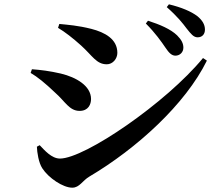

<svg xmlns="http://www.w3.org/2000/svg" viewBox="-20 -834 1040 890"><path d="M793 -576C814 -576 830 -592 830 -613C830 -632 822 -649 801 -670C771 -699 722 -720 666 -738L656 -725C700 -681 728 -641 747 -613C763 -589 776 -576 793 -576ZM896 -661C917 -661 930 -675 930 -697C930 -720 918 -740 895 -759C866 -781 821 -800 763 -814L753 -801C803 -757 827 -726 845 -702C865 -677 877 -661 896 -661ZM356 -623C409 -575 427 -536 475 -536C503 -536 524 -562 524 -589C524 -653 466 -684 404 -700C341 -716 294 -719 255 -723L249 -705C281 -686 317 -658 356 -623ZM258 -99C219 -99 186 -138 164 -161L151 -154C152 -127 159 -80 176 -54C205 -9 272 36 315 36C349 36 362 3 395 -16C613 -145 839 -350 939 -553L921 -565C751 -358 373 -99 258 -99ZM235 -405C282 -364 301 -320 349 -320C390 -320 402 -351 402 -375C402 -436 333 -476 262 -493C210 -505 169 -510 128 -513L122 -496C153 -478 189 -449 235 -405Z"/></svg>

Font: Noto Serif CJK JP
Style: Bold
Weight: 700
Designer: Ryoko NISHIZUKA 西塚涼子 (kana & ideographs); Frank Grießhammer (Latin, Greek & Cyrillic); Wenlong ZHANG 张文龙 (bopomofo); San
Foundry: Adobe Systems Incorporated
Version: Version 1.000;PS 1;hotconv 16.6.53;makeotf.lib2.5.65590